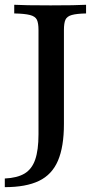

<svg xmlns="http://www.w3.org/2000/svg" viewBox="-33 -591 411 804"><path d="M-12.9 192.7V156.5Q39.5 154 70.2 135.5Q100.8 116.9 114.5 77Q128.2 37.1 128.2 -28.2V-465.3Q128.2 -494.4 121.4 -508.5Q114.5 -522.6 92.3 -528.2Q70.2 -533.9 26.6 -534.7V-571Q68.5 -568.5 179 -568.5Q284.7 -568.5 327.4 -571V-534.7Q287.9 -533.9 267.7 -528.2Q247.6 -522.6 241.1 -508.5Q234.7 -494.4 234.7 -465.3V-71.8Q234.7 23.4 209.7 81.9Q184.7 140.3 130.2 166.5Q75.8 192.7 -12.9 192.7Z"/></svg>

Font: Playfair 9pt SemiBold
Style: Regular
Weight: 600
Designer: Claus Eggers Sørensen
Foundry: Claus Eggers Sørensen
Version: Version 2.001;gftools[0.9.30]